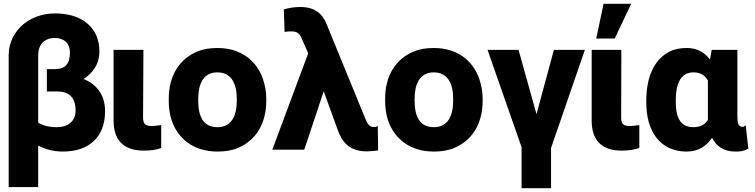

<svg xmlns="http://www.w3.org/2000/svg" viewBox="-20 -792 3996 1016"><path d="M26 198H182V-22C217 -3 262 10 312 10C452 10 536 -67 536 -204C536 -291 491 -346 422 -374C469 -403 506 -451 506 -520C506 -552 500 -581 489 -606C454 -681 377 -721 270 -721C198 -721 138 -694 98 -659C58 -623 26 -570 26 -499ZM182 -143V-499C182 -555 214 -591 270 -591C320 -591 350 -562 350 -514C350 -456 328 -426 268 -426H228V-308H283C349 -308 380 -272 380 -208C380 -151 341 -119 280 -119C239 -119 206 -128 182 -143Z M581 -153C581 -50 635 5 741 5C778 5 807 1 833 -9V-130L807 -127C800 -126 794 -125 785 -125C749 -125 737 -136 737 -171L739 -528H581Z M873 -259C873 -220 878 -186 889 -153C922 -59 1003 10 1131 10C1172 10 1209 4 1241 -10C1332 -49 1389 -135 1389 -259V-269C1389 -308 1382 -342 1371 -375C1338 -469 1258 -538 1130 -538C1089 -538 1053 -532 1021 -518C930 -479 873 -393 873 -269ZM1029 -259V-269C1029 -346 1055 -409 1130 -409C1206 -409 1233 -347 1233 -269V-259C1233 -181 1206 -119 1131 -119C1053 -119 1029 -180 1029 -259Z M1421 0H1590L1693 -309L1767 -105C1790 -39 1831 9 1920 9C1946 8 1963 7 1981 4L1979 -126L1969 -120H1956C1932 -120 1921 -144 1912 -167L1708 -665C1686 -720 1645 -755 1569 -755C1538 -755 1506 -750 1482 -742L1486 -623C1498 -625 1508 -626 1521 -626C1554 -626 1566 -614 1577 -587L1611 -510Z M2018 -259C2018 -220 2023 -186 2034 -153C2067 -59 2148 10 2276 10C2317 10 2354 4 2386 -10C2477 -49 2534 -135 2534 -259V-269C2534 -308 2527 -342 2516 -375C2483 -469 2403 -538 2275 -538C2234 -538 2198 -532 2166 -518C2075 -479 2018 -393 2018 -269ZM2174 -259V-269C2174 -346 2200 -409 2275 -409C2351 -409 2378 -347 2378 -269V-259C2378 -181 2351 -119 2276 -119C2198 -119 2174 -180 2174 -259Z M2560 -528 2740 -13V204H2896V-9L3075 -528H2911L2819 -188L2724 -528Z M3111 -153C3111 -50 3164 5 3270 5C3308 5 3335 0 3363 -9V-130L3336 -127C3329 -126 3323 -125 3314 -125C3278 -125 3267 -136 3267 -171L3268 -528H3111ZM3135 -588H3233L3320 -772H3174Z M3400 -250C3400 -213 3404 -178 3413 -146C3438 -59 3501 10 3613 10C3679 10 3719 -21 3748 -63C3770 -19 3809 10 3871 10C3897 10 3915 8 3935 -3L3940 -5L3926 -129L3916 -122C3915 -121 3914 -121 3909 -121C3886 -121 3882 -143 3882 -176V-528H3746L3737 -477C3710 -512 3673 -538 3614 -538C3579 -538 3548 -532 3521 -518C3439 -475 3400 -380 3400 -260ZM3556 -251V-260C3556 -337 3575 -409 3649 -409C3689 -409 3710 -393 3726 -366V-158C3711 -134 3689 -119 3648 -119C3577 -119 3556 -177 3556 -251Z"/></svg>

Font: Asimov Pro
Style: Blk
Weight: 900
Designer: Google
Version: Version 2.000980; 2014